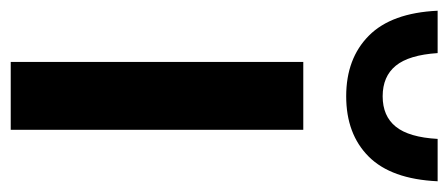

<svg xmlns="http://www.w3.org/2000/svg" viewBox="-295 -577 836 358"><g transform="rotate(90 123.0 -398.0)"><path d="M59.5 0V-545.5H186V0ZM123.5 -625.5Q53 -625.5 10.5 -667.8Q-32 -710 -36 -796H43Q46.5 -742.5 66.5 -718Q86.5 -693.5 123.5 -693.5Q160.5 -693.5 180.2 -718Q200 -742.5 203 -796H282Q278 -709.5 236 -667.5Q194 -625.5 123.5 -625.5Z"/></g></svg>

Font: Encode Sans SemiCondensed SemiCondensed SemiBold
Style: Regular
Weight: 600
Width: 4
Designer: Multiple Designers
Foundry: Impallari Type
Version: Version 3.000; ttfautohint (v1.8.3) -l 8 -r 50 -G 200 -x 14 